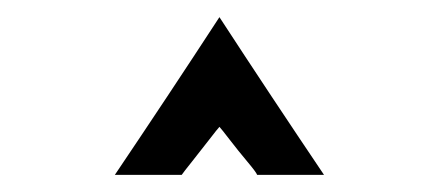

<svg xmlns="http://www.w3.org/2000/svg" viewBox="-20 -692 518 224"><path d="M280 -488Q279 -491 268.5 -503.5Q258 -516 248 -529Q238 -542 236 -544Q234 -542 224 -529Q214 -516 204 -503.5Q194 -491 192 -488H114Q145 -534 175.5 -580Q206 -626 236 -672Q266 -626 296.5 -580Q327 -534 358 -488Z"/></svg>

Font: Reem Kufi Fun SemiBold
Style: Regular
Weight: 600
Designer: Khaled Hosny
Version: Version 1.005